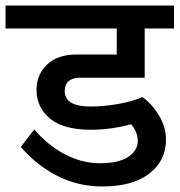

<svg xmlns="http://www.w3.org/2000/svg" viewBox="-40 -674 649 694"><path d="M194 -345Q194 -289 287 -289Q333 -289 383.5 -297.5Q434 -306 475 -323Q510 -298 535 -256Q560 -214 560 -170Q560 -93 499.5 -46.5Q439 0 330 0Q243 0 168.5 -37.5Q94 -75 35 -143L84 -206Q133 -149 194 -116.5Q255 -84 322 -84Q389 -84 423.5 -107Q458 -130 458 -165Q458 -196 434 -225Q361 -205 289 -205Q189 -205 140.5 -245.5Q92 -286 92 -349Q92 -404 130 -440.5Q168 -477 237 -477H382V-571H-20V-654H589V-571H483V-393H249Q222 -393 208 -380.5Q194 -368 194 -345Z"/></svg>

Font: Martel Sans SemiBold
Style: Regular
Weight: 600
Designer: Dan Reynolds and Mathieu Réguer
Foundry: Dan Reynolds and Mathieu Réguer
Version: Version 1.002; ttfautohint (v1.1) -l 5 -r 5 -G 72 -x 0 -D la